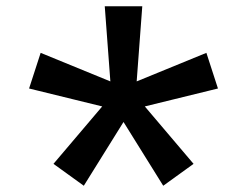

<svg xmlns="http://www.w3.org/2000/svg" viewBox="-20 -661 790 614"><path d="M360 -295 375 -343 425 -342 599 -137 502 -67ZM151 -137 325 -342 375 -343 390 -295 248 -67ZM73 -378 110 -492 359 -390 375 -343 334 -314ZM335 -373 315 -641H435L415 -373L375 -343ZM375 -343 391 -390 640 -492 677 -378 416 -314Z"/></svg>

Font: Martian Mono VF sWd Rg
Style: Regular
Weight: 400
Width: 6
Monospace: yes
Designer: Roman Shamin
Foundry: Evil Martians
Version: Version 1.100